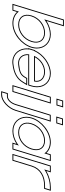

<svg xmlns="http://www.w3.org/2000/svg" viewBox="1028 -1882 1075 3170"><g transform="rotate(90 1565.0 -296.5)"><path d="M154.9 -281 301 -759 313.3 -799H393.3L381 -759L299.1 -490.9C373.2 -546.8 462.2 -582.5 545.7 -583C712.5 -583 801.5 -440 751.9 -281C703 -121 529 21 361.4 20C277.7 20 210.6 -15.5 170.8 -71.2L155.1 -20L142.9 20H62.9L75.1 -20ZM234.9 -281C195.2 -151 261.3 -59 385.8 -60C511.2 -60 632.9 -150 671.9 -281C711.7 -411 647.5 -502 521.3 -503C395.9 -503 275 -412 234.9 -281ZM302.2 -814 42.6 35H154L176.9 -40.1C221.2 7.1 285.1 35 361.3 35C536.7 36 715.5 -110.6 766.2 -276.5C775.8 -307.3 780.5 -337.7 780.6 -366.8C780.9 -495.7 689.8 -598 545.6 -598C471.3 -597.6 392.9 -570 326 -527.7L413.6 -814ZM249.3 -276.6C287.5 -401.6 403.1 -488 521.2 -488C542 -487.8 561 -485 577.5 -480C653.3 -457.2 688.7 -387.2 657.6 -285.3C620.3 -160.5 504.2 -75 385.8 -75C364.5 -74.8 345.5 -77.5 328.7 -82.6C254.5 -105.1 218.4 -175.6 249.3 -276.6Z M901.1 -321H1323.1C1350.7 -411 1292.5 -502 1166.3 -503C1054.2 -503 949.6 -429.5 901.1 -321ZM796.8 -241H793.7L805.9 -281L818.1 -321H820.7C883.3 -464.5 1038.8 -582.1 1190.7 -583C1357.5 -583 1439.8 -441 1390.9 -281L1378.7 -241H1338.7H876.8C860.7 -130.8 933.4 -46.6 1043.5 -60H1044.6C1179.2 -75 1220.6 -100 1260.4 -165L1277 -193H1361L1329.1 -141C1276.5 -54 1194.4 2 1031.7 20C873.4 37.4 773.9 -94.1 796.8 -241ZM925.2 -336C975.5 -428.4 1068.3 -488 1166.2 -488C1181.8 -487.9 1196.3 -486.3 1209.5 -483.5C1291.2 -465.9 1326.1 -402.1 1311.6 -336ZM779.8 -226C778 -206.3 778.1 -188.1 780.1 -169.8C793.5 -46.6 892 50.5 1033.3 34.9C1199 16.6 1286.8 -42 1341.9 -133.2L1387.8 -208H1268.5L1247.6 -172.7C1210.5 -112.2 1175.5 -89.8 1043.8 -75H1042.6L1041.7 -74.9C1030.2 -73.5 1019.3 -73.3 1008.9 -74C932.1 -79.9 883.5 -142.7 890.2 -226H1389.8L1405.3 -276.6C1415 -308.6 1419.8 -340.1 1419.9 -370.1C1420.2 -497.6 1333.8 -598 1190.7 -598C1034.2 -597.1 878.2 -479.7 811 -336H807L773.4 -226Z M1667.2 -707H1627.2L1651.6 -787H1691.6H1692.6H1732.6L1708.2 -707H1668.2ZM1577 -543 1589.2 -583H1669.2L1657 -543L1497.1 -20L1484.9 20H1404.9L1417.1 -20ZM1606.9 -692H1719.3L1752.9 -802H1640.5ZM1578.1 -598 1384.6 35H1496L1689.5 -598Z M1963.2 -704H1923.2L1947.7 -784H1987.7H1988.7H2028.7L2004.2 -704H1964.2ZM1874 -543 1886.9 -582H1967.9L1954.7 -542L1794.1 -20C1758.6 96 1642 206 1545 206H1505L1529.5 126H1569.5C1626.5 126 1687.6 70 1714.1 -20ZM1903 -689H2015.3L2049 -799H1936.6ZM1859.7 -547.6 1699.7 -24.3C1674.2 62.5 1616.6 111 1569.5 111H1518.4L1484.7 221H1545C1651.9 221 1771.6 104.9 1808.5 -15.6L1969 -537.4L1988.7 -597H1876.1Z M1935.9 -281C1984.8 -441 2160.8 -582 2326.7 -583C2410.3 -583 2477.3 -547.1 2511.2 -491.3L2527 -543L2539.2 -583H2619.2L2607 -543L2528.1 -284.8L2526.9 -281L2447.1 -20L2434.9 20H2354.9L2367.1 -20L2382.6 -70.8C2315 -15.1 2226.3 20.5 2142.4 20C1975.6 20 1887.3 -122 1935.9 -281ZM2015.9 -281C1976.5 -152 2042.3 -59 2166.8 -60C2290.7 -60 2405.5 -148.8 2445.5 -276.3L2446.9 -281C2486.7 -411 2428.5 -502 2302.3 -503C2176.9 -503 2055.7 -411 2015.9 -281ZM1921.6 -285.4C1912.2 -254.8 1907.7 -224.7 1907.6 -195.8C1907.4 -66.9 1998.3 35 2142.3 35C2215.8 35.4 2291.5 9.5 2355.1 -31.9L2334.6 35H2446L2639.5 -598H2528.1L2505.6 -524.3C2464.7 -571 2401.7 -598 2326.7 -598C2153.1 -597 1972.4 -451.6 1921.6 -285.4ZM2030.3 -276.6C2068.2 -400.6 2184.2 -488 2302.2 -488C2322.9 -487.8 2341.5 -485.1 2357.6 -480.2C2431.7 -457.6 2463.9 -387.9 2432.6 -285.4L2431.1 -280.7C2393 -159.1 2283.5 -75 2166.8 -75C2145.7 -74.8 2127 -77.5 2110.3 -82.5C2035.7 -105 1999.5 -176.2 2030.3 -276.6Z M2776.8 -490C2862.6 -549.8 2971.5 -583 3069.2 -583H3109.2L3084.8 -503H3044.8C2887.3 -503 2760.4 -432.5 2714.7 -286.8L2713.2 -282L2701 -242L2633.1 -20L2620.9 20H2540.9L2553.1 -20L2621 -242L2633.2 -282C2633.6 -283.3 2634 -284.6 2634.4 -285.9L2713 -543L2725.2 -583H2805.2L2793 -543ZM2803 -524.5 2825.5 -598H2714.1L2620.1 -290.3C2619.6 -288.9 2619.3 -287.6 2618.9 -286.4L2520.6 35H2632L2729 -282.3C2772.4 -420.6 2891.7 -488 3044.8 -488H3095.9L3129.5 -598H3069.2C2980.9 -598 2884.4 -571.6 2803 -524.5Z"/></g></svg>

Font: Nordica Plus
Style: NordicaClassicLtExtOblOl
Weight: 300
Version: Version 1.01